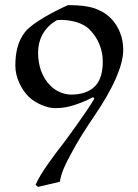

<svg xmlns="http://www.w3.org/2000/svg" viewBox="-20 -722 539 751"><path d="M214 -11C220 -48 237 -82 255 -115C283 -169 316 -220 350 -270C382 -317 411 -365 434 -417C449 -453 462 -490 462 -528C462 -574 445 -619 413 -651C394 -670 370 -683 345 -691C326 -697 296 -702 246 -702C196 -680 108 -634 79 -598C50 -562 40 -517 40 -465C40 -419 63 -373 92 -344C119 -317 166 -299 194 -299C213 -299 235 -301 253 -306C283 -314 314 -326 344 -342L349 -336C317 -281 232 -167 232 -167C187 -109 139 -45 119 1L129 9ZM351 -384C327 -360 292 -352 259 -352C230 -352 199 -365 178 -386C144 -419 129 -467 129 -515C129 -573 156 -616 202 -643C209 -644 212 -644 219 -644C261 -644 305 -632 330 -607C363 -574 382 -529 382 -482C382 -447 376 -409 351 -384Z"/></svg>

Font: Neo Euler
Style: Euler
Weight: 500
Designer: Hermann Zapf
Version: Version 000.002